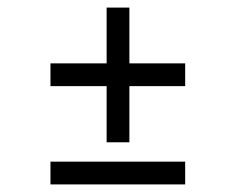

<svg xmlns="http://www.w3.org/2000/svg" viewBox="-20 -519 625 506"><path d="M261 -144V-292H113V-352H261V-499H321V-352H468V-292H321V-144ZM113 -33V-93H468V-33Z"/></svg>

Font: Maven Pro VF Beta
Style: Regular
Weight: 400
Designer: Joe Prince
Foundry: Joe Prince
Version: Version 2.002